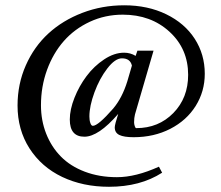

<svg xmlns="http://www.w3.org/2000/svg" viewBox="-20 -696 843 732"><path d="M395.5 16.1Q295.9 16.1 217 -21.5Q138.2 -59.1 92.5 -130.1Q46.9 -201.2 46.9 -293.9Q46.9 -375.5 78.4 -446.8Q109.9 -518.1 164.3 -568.1Q218.8 -618.2 293.9 -647Q369.1 -675.8 453.6 -675.8Q543.5 -675.8 613.8 -641.6Q684.1 -607.4 722.4 -548.1Q760.7 -488.8 760.7 -414.6Q760.7 -347.7 726.1 -292.2Q691.4 -236.8 629.2 -204.8Q566.9 -172.9 489.7 -172.9Q452.6 -172.9 435.1 -181.4Q417.5 -189.9 417.5 -210.4Q417.5 -220.7 430.7 -261.7Q355.5 -174.8 301.8 -174.8Q246.1 -174.8 246.1 -240.2Q246.1 -278.3 263.9 -323.2Q281.7 -368.2 310.1 -406Q338.4 -443.8 377 -469.5Q415.5 -495.1 453.1 -495.1Q477.1 -495.1 497.1 -482.9L503.9 -502.9H565.4L494.6 -259.8Q491.2 -246.6 491.2 -229.5Q491.2 -223.1 493.7 -215.3Q496.1 -207.5 499.5 -207.5Q584.5 -207.5 640.9 -265.1Q697.3 -322.8 697.3 -410.6Q697.3 -509.8 626.2 -575Q555.2 -640.1 448.2 -640.1Q380.9 -640.1 322.5 -613Q264.2 -585.9 223.4 -539.6Q182.6 -493.2 159.4 -429.7Q136.2 -366.2 136.2 -294.9Q136.2 -236.8 156 -186.5Q175.8 -136.2 211.9 -99.4Q248 -62.5 303.2 -41.5Q358.4 -20.5 425.8 -20.5Q497.6 -20.5 585.9 -60.5L598.1 -37.6Q514.6 16.1 395.5 16.1ZM334 -216.3Q354 -216.3 411.6 -282.2Q445.8 -322.8 465.3 -385.7L482.9 -445.8Q476.6 -473.6 444.8 -473.6Q418.9 -473.6 389.2 -435.1Q359.4 -396.5 340.1 -344Q320.8 -291.5 320.8 -252Q320.8 -237.3 324.5 -226.8Q328.1 -216.3 334 -216.3Z"/></svg>

Font: Elstob 18pt SemiBold
Style: Regular
Weight: 600
Designer: Peter S. Baker
Version: Version 1.015